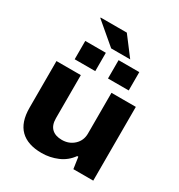

<svg xmlns="http://www.w3.org/2000/svg" viewBox="-208 -1036 1108 1188"><g transform="rotate(30 346.0 -442.5)"><path d="M451 -764H315L163 -893V-897H350ZM153 -593V-724H300V-593ZM391 -593V-724H539V-593ZM265 12Q165 12 113 -39Q61 -90 61 -194V-527H235V-219Q235 -170 260.5 -145.5Q286 -121 333 -121Q384 -121 419 -153.5Q454 -186 454 -236V-527H628V0H486L474 -82H466Q432 -34 378 -11Q324 12 265 12Z"/></g></svg>

Font: Archivo SemiExpanded ExtraBold
Style: Regular
Weight: 800
Width: 6
Designer: Hector Gatti
Foundry: Omnibus-Type
Version: Version 2.001; ttfautohint (v1.8.3)